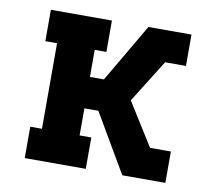

<svg xmlns="http://www.w3.org/2000/svg" viewBox="-64 -591 728 663"><g transform="rotate(10 300.0 -260.0)"><path d="M63 0V-110H104V-410H63V-520H277V-410H236V-315H285L405 -520H556V-410H483L389 -260L483 -110H556V0H405L285 -205H236V-110H277V0Z"/></g></svg>

Font: Iosevka HT Extrabold Extended
Style: Regular
Weight: 800
Width: 7
Monospace: yes
Designer: Belleve Invis
Foundry: Belleve Invis
Version: Version 32.3.0; ttfautohint (v1.8.4)